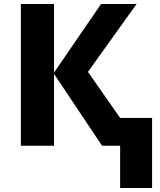

<svg xmlns="http://www.w3.org/2000/svg" viewBox="-20 -734 805 967"><path d="M668 -714 423 -372 585 -140H746V213H585V0H494L252 -362V0H85V-714H252V-368L489 -714Z"/></svg>

Font: Noto Sans UI Extra
Style: Regular
Weight: 800
Designer: Monotype Design Team
Foundry: Monotype Imaging Inc.
Version: Version 1.901